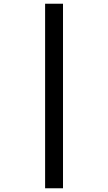

<svg xmlns="http://www.w3.org/2000/svg" viewBox="-20 -778 580 1030"><path d="M222 232V-758H318V232Z"/></svg>

Font: Noto Sans Adlam SemiBold
Style: Regular
Weight: 600
Version: Version 3.001